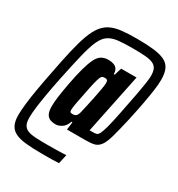

<svg xmlns="http://www.w3.org/2000/svg" viewBox="-188 -818 973 1049"><g transform="rotate(30 298.0 -294.0)"><path d="M231 108Q172 108 130.5 103.5Q89 99 64 86.5Q39 74 27.5 50.5Q16 27 16 -10Q16 -40 20.5 -80.5Q25 -121 34 -174.5Q43 -228 57 -298Q74 -388 89 -452.5Q104 -517 120 -561Q136 -605 156.5 -632Q177 -659 205.5 -673Q234 -687 274 -691.5Q314 -696 369 -696Q431 -696 474.5 -691Q518 -686 545 -673Q572 -660 584 -634.5Q596 -609 596 -568Q596 -538 590.5 -499Q585 -460 575.5 -409Q566 -358 552 -294Q534 -215 521.5 -170.5Q509 -126 493.5 -105.5Q478 -85 457 -80Q436 -75 402 -75H286L292 -124H286Q275 -93 255 -80.5Q235 -68 218 -68Q195 -68 180 -75Q165 -82 157.5 -98.5Q150 -115 150 -144Q150 -170 155 -206.5Q160 -243 169 -292Q181 -356 193 -399.5Q205 -443 218 -469.5Q231 -496 249 -507Q267 -518 292 -518Q314 -518 328.5 -512Q343 -506 349.5 -494Q356 -482 356 -465H362L376 -511H473L395 -133H418Q431 -133 439.5 -136Q448 -139 455 -153.5Q462 -168 471 -201Q480 -234 492 -294Q509 -377 518.5 -428.5Q528 -480 532.5 -510Q537 -540 537 -558Q537 -586 529 -602Q521 -618 503 -626Q485 -634 454 -636.5Q423 -639 377 -639Q321 -639 284.5 -635Q248 -631 224 -615Q200 -599 183.5 -562.5Q167 -526 151.5 -462Q136 -398 115 -297Q101 -230 92.5 -179Q84 -128 79.5 -92Q75 -56 75 -30Q75 -1 83 15Q91 31 108.5 39Q126 47 157 49Q188 51 235 51Q267 51 290 50.5Q313 50 328.5 49.5Q344 49 353 48L340 106Q333 106 324 106.5Q315 107 302.5 107.5Q290 108 272.5 108Q255 108 231 108ZM272 -163Q282 -163 290 -168Q298 -173 304 -194Q307 -207 313.5 -235.5Q320 -264 327 -298Q334 -332 339 -360.5Q344 -389 344 -401Q344 -416 339 -419.5Q334 -423 324 -423Q315 -423 309 -420Q303 -417 298 -405Q293 -393 286.5 -366Q280 -339 271 -292Q261 -245 256.5 -218.5Q252 -192 252 -181Q252 -168 256.5 -165.5Q261 -163 272 -163Z"/></g></svg>

Font: Saira ExtraCondensed ExtraBold
Style: Italic
Weight: 800
Width: 2
Italic angle: -12°
Designer: Hector Gatti with collaboration of the Omnibus-Type team
Foundry: Omnibus-Type
Version: Version 1.101